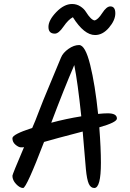

<svg xmlns="http://www.w3.org/2000/svg" viewBox="-20 -955 648 959"><path d="M564 -363Q564 -344 476 -319Q484 -215 484 -142Q484 -16 451 -16Q433 -16 423.5 -37Q414 -58 409 -110Q394 -289 393 -298Q247 -260 200 -246Q112 -16 95.5 -16Q79 -16 60.5 -35.5Q42 -55 42 -77Q42 -84 100 -220Q97 -219 85 -219Q73 -219 57.5 -232Q42 -245 42 -264.5Q42 -284 141 -316Q157 -352 173.5 -396.5Q190 -441 232.5 -542Q275 -643 284.5 -667Q294 -691 321.5 -710.5Q349 -730 375 -730Q406 -730 430.5 -631Q455 -532 470 -386Q498 -389 518 -389Q564 -389 564 -363ZM236 -342Q311 -362 386 -374Q368 -545 351 -630Q300 -512 236 -342ZM254 -787Q222 -787 222 -820.5Q222 -854 261 -894.5Q300 -935 340 -935Q363 -935 381.5 -923Q400 -911 409 -896Q434 -856 452 -853Q469 -856 490.5 -889.5Q512 -923 531 -923Q556 -923 556 -888.5Q556 -854 524.5 -817Q493 -780 455 -780Q400 -780 344 -869Q321 -857 297 -822Q273 -787 254 -787Z"/></svg>

Font: Kalam
Style: Regular
Weight: 400
Designer: Lipi Raval (Devanagari and Latin), Jonny Pinhorn (Latin)
Foundry: Indian Type Foundry
Version: Version 2.001;PS 1.0;hotconv 1.0.79;makeotf.lib2.5.61930; tt